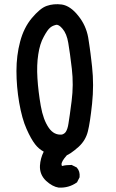

<svg xmlns="http://www.w3.org/2000/svg" viewBox="-20 -731 540 894"><path d="M253.4 142.6Q224.1 138.2 194.3 110.8Q164.1 82 166 40.5Q167 23.4 171.4 7.1Q175.8 -9.3 183.6 -24.9Q160.2 -37.6 143.6 -59.1Q133.8 -71.8 123.8 -89.6Q113.8 -107.4 103.5 -130.9Q82.5 -177.7 69.3 -253.4Q56.6 -328.1 56.6 -400.4Q56.6 -473.1 73.7 -537.1Q90.8 -602.1 128.4 -647Q137.7 -658.2 146.5 -667Q155.3 -675.8 163.8 -683.1Q172.4 -690.4 180.9 -695.6Q189.5 -700.7 197.8 -703.6Q229.5 -714.8 267.6 -710Q287.6 -707 306.9 -693.8Q326.2 -680.7 344.7 -657.2Q362.8 -634.8 374.3 -609.4Q385.7 -584 390.6 -556.6Q392.1 -546.4 394 -534.7Q396 -522.9 397.7 -509.8Q399.4 -496.6 401.4 -482.4Q403.3 -468.3 405 -452.6Q406.7 -437 408.7 -420.4Q418 -335.9 408.7 -247.6Q399.4 -159.7 389.2 -119.6Q378.9 -77.6 346.7 -47.9Q336.4 -39.1 326.9 -31.2Q317.4 -23.4 308.3 -17.6Q299.3 -11.7 291 -7.8Q265.1 21.5 266.6 35.2Q267.1 40 268.6 41.5H271Q286.6 37.1 311.5 37.1H314L315.9 38.1L335.4 47.9L337.4 48.8L338.4 50.3Q353 66.9 350.6 92.8V94.7L349.6 96.2L339.8 115.7L338.9 117.7L336.9 119.1Q318.8 131.8 298.1 137.7Q277.3 143.6 254.4 142.6H253.9ZM268.6 -104.5Q281.2 -108.4 287.1 -118.2Q290.5 -123.5 293.7 -133.1Q296.9 -142.6 298.8 -155.8Q303.7 -184.1 313.5 -260.7Q323.2 -335.9 314.5 -410.6Q305.7 -485.8 297.9 -531.2Q294.4 -552.7 287.6 -569.3Q280.8 -585.9 271 -597.2Q253.4 -618.2 240.7 -615.2Q237.3 -614.3 234.1 -613.3Q231 -612.3 228 -611.1Q225.1 -609.9 222.4 -608.4Q219.7 -606.9 217.3 -605.2Q214.8 -603.5 212.9 -601.6Q201.2 -592.3 183.6 -559.6Q165.5 -527.3 158.2 -478Q150.4 -428.2 154.3 -366.7Q158.2 -304.7 169.9 -237.8Q181.2 -172.9 207.5 -135.3Q231.9 -100.6 268.6 -104.5Z"/></svg>

Font: NaikaiFont
Style: Bold
Weight: 700
Version: Version 1.89